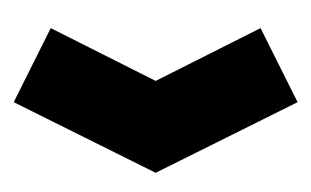

<svg xmlns="http://www.w3.org/2000/svg" viewBox="-107 -380 454 280"><g transform="rotate(90 120.0 -240.0)"><path d="M129 -447 232 -240 129 -33 21 -87 98 -240 21 -393Z"/></g></svg>

Font: SOV_raksil
Style: Book
Weight: 400
Version: Version 1.00